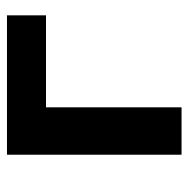

<svg xmlns="http://www.w3.org/2000/svg" viewBox="-15 -526 541 551"><g transform="rotate(-90 255.5 -250.5)"><path d="M87 0V-501H487V-389H223V0Z"/></g></svg>

Font: Nunito Sans 7pt
Style: Bold
Weight: 700
Designer: Vernon Adams
Foundry: Vernon Adams
Version: Version 3.101;gftools[0.9.27]